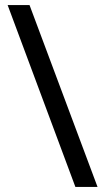

<svg xmlns="http://www.w3.org/2000/svg" viewBox="-20 -734 412 754"><path d="M96 -714 363 0H276L10 -714Z"/></svg>

Font: Noto Kufi Arabic
Style: Regular
Weight: 400
Designer: Monotype Design Team, David Williams, Khaled Hosny
Foundry: Google LLC
Version: Version 2.109; ttfautohint (v1.8.4.7-5d5b)